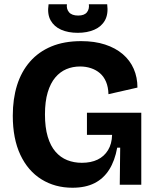

<svg xmlns="http://www.w3.org/2000/svg" viewBox="-20 -867 727 901"><path d="M320 14Q238 14 174.5 -25.5Q111 -65 75.5 -140.5Q40 -216 40 -324Q40 -403 60 -467Q80 -531 120.5 -577.5Q161 -624 221 -649Q281 -674 361 -674Q424 -674 473 -658Q522 -642 556 -613Q590 -584 607.5 -544Q625 -504 625 -456L489 -425Q488 -459 477.5 -483.5Q467 -508 449 -523.5Q431 -539 407 -547Q383 -555 356 -555Q321 -555 291.5 -542.5Q262 -530 239.5 -503.5Q217 -477 204 -434Q191 -391 191 -330Q191 -269 204 -225.5Q217 -182 240.5 -155Q264 -128 295.5 -115.5Q327 -103 364 -103Q407 -103 438 -118Q469 -133 487 -162.5Q505 -192 506 -234H388V-338H643V-218V0H542L544 -174H530Q519 -113 492.5 -71Q466 -29 423.5 -7.5Q381 14 320 14ZM208 -847H294Q291 -825 304 -809.5Q317 -794 347 -794Q376 -794 388 -809.5Q400 -825 397 -847H483Q489 -801 472.5 -771.5Q456 -742 422.5 -727.5Q389 -713 345 -713Q300 -713 267 -727.5Q234 -742 217.5 -771.5Q201 -801 208 -847Z"/></svg>

Font: Bricolage Grotesque 28pt
Style: Bold
Weight: 700
Designer: Mathieu Triay
Foundry: Atelier Triay
Version: Version 1.000;gftools[0.9.30]